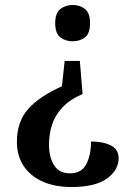

<svg xmlns="http://www.w3.org/2000/svg" viewBox="-20 -560 531 772"><path d="M312 -182Q259 -159 229.5 -126.5Q200 -94 188.5 -56.5Q177 -19 177 22Q177 72 197.5 104.5Q218 137 261 137Q308 137 327 100Q346 63 346 9Q395 9 426 25Q457 41 457 76Q457 124 410 158Q363 192 266 192Q202 192 152.5 170.5Q103 149 75.5 108Q48 67 48 10Q48 -71 93.5 -122Q139 -173 229 -213L240 -315H301ZM272 -540Q301 -540 321.5 -524Q342 -508 342 -467Q342 -425 321.5 -409.5Q301 -394 272 -394Q244 -394 223 -409.5Q202 -425 202 -467Q202 -508 223 -524Q244 -540 272 -540Z"/></svg>

Font: Noto Serif Thai SemiCondensed SemiBold
Style: Regular
Weight: 600
Width: 4
Designer: Monotype Design Team
Foundry: Monotype Imaging Inc.
Version: Version 2.002; ttfautohint (v1.8.4.7-5d5b)